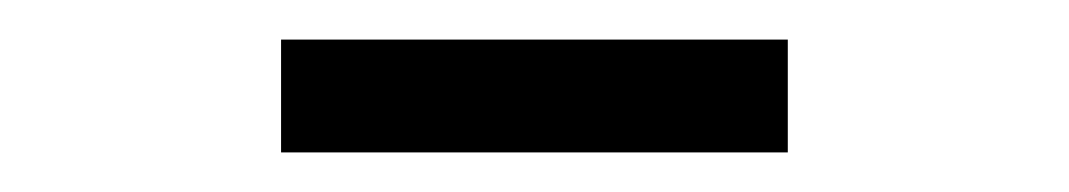

<svg xmlns="http://www.w3.org/2000/svg" viewBox="-20 -636 540 97"><path d="M122 -559V-616H378V-559Z"/></svg>

Font: Newsreader Text Medium
Style: Regular
Weight: 500
Designer: Hugues Gentile
Foundry: Production Type
Version: Version 1.001